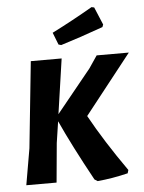

<svg xmlns="http://www.w3.org/2000/svg" viewBox="-60 -947 753 1005"><g transform="rotate(-5 316.5 -444.0)"><path d="M459 -899 473 -896 512 -803 507 -790Q379 -744 284 -715L270 -719L245 -783Q354 -838 459 -899ZM280 -645 238 -356 420 -580 464 -645H633L387 -333Q463 -195 577 -33L572 -16Q490 4 412 11L396 1Q293 -187 233 -319L216 -206L197 0H38L71 -191L118 -645Z"/></g></svg>

Font: Alegreya Sans ExtraBold
Style: Italic
Weight: 800
Italic angle: -7°
Designer: Juan Pablo del Peral
Foundry: Huerta Tipografica
Version: Version 2.007